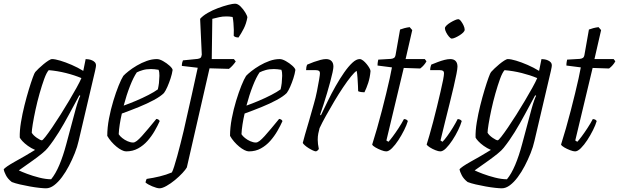

<svg xmlns="http://www.w3.org/2000/svg" viewBox="-73 -820 3353 1040"><path d="M176 200Q164 200 140.5 197.5Q117 195 89 190Q61 185 35 179Q9 173 -9 166Q-31 149 -41 129Q-51 109 -53 98Q-50 92 -34 81Q-18 70 7 56Q32 42 61 25.5Q90 9 117 -8Q96 -17 78 -30Q60 -43 48.5 -55.5Q37 -68 34 -75Q33 -112 40.5 -157.5Q48 -203 59.5 -249Q71 -295 83 -334.5Q95 -374 104.5 -400Q114 -426 118 -430Q125 -438 137 -449.5Q149 -461 163 -472.5Q177 -484 189.5 -492Q202 -500 209 -500Q225 -500 253.5 -491.5Q282 -483 315.5 -468.5Q349 -454 378 -436L391 -500Q398 -500 407.5 -498.5Q417 -497 426 -493Q435 -489 441 -482.5Q447 -476 447 -465Q447 -463 446 -456Q445 -449 442 -436L353 -57Q346 -25 332 10Q318 45 300.5 78.5Q283 112 262.5 139.5Q242 167 220 183.5Q198 200 176 200ZM204 151Q228 122 248.5 73.5Q269 25 286 -39L338 -233Q345 -258 352 -277.5Q359 -297 362 -301L357 -304Q328 -251 301 -200.5Q274 -150 246 -104.5Q218 -59 186 -19Q176 -6 154.5 11.5Q133 29 108 47Q83 65 61.5 80Q40 95 29 103Q43 110 73.5 121.5Q104 133 139.5 142Q175 151 204 151ZM154 -60Q158 -60 173 -79Q188 -98 209.5 -129.5Q231 -161 255 -199Q279 -237 301.5 -275Q324 -313 342 -345.5Q360 -378 368 -397Q330 -413 284 -424.5Q238 -436 191 -440Q179 -427 166.5 -392.5Q154 -358 141.5 -314Q129 -270 119.5 -226Q110 -182 104.5 -148Q99 -114 99 -101Q107 -87 126.5 -73.5Q146 -60 154 -60Z M610 0Q600 0 586 -7Q572 -14 557.5 -26Q543 -38 530 -53Q517 -68 508 -84Q508 -129 517.5 -178.5Q527 -228 541 -274Q555 -320 569.5 -356Q584 -392 595 -409Q604 -419 623.5 -434.5Q643 -450 668.5 -465Q694 -480 722 -490Q750 -500 777 -500Q791 -500 810.5 -489Q830 -478 845.5 -464Q861 -450 862 -441Q859 -420 851 -395.5Q843 -371 833.5 -349.5Q824 -328 815 -316Q797 -298 761 -278.5Q725 -259 679.5 -240.5Q634 -222 587 -205Q580 -175 575.5 -145.5Q571 -116 570 -93Q576 -83 589 -72.5Q602 -62 618 -55Q634 -48 648 -48Q657 -48 668.5 -57Q680 -66 695.5 -83Q711 -100 730.5 -123.5Q750 -147 774 -176Q781 -175 785.5 -172Q790 -169 792 -164Q781 -139 764.5 -110.5Q748 -82 726 -57Q704 -32 675 -16Q646 0 610 0ZM597 -248Q628 -259 663.5 -274Q699 -289 731 -305.5Q763 -322 782 -336Q784 -343 785.5 -353.5Q787 -364 788 -370Q790 -390 790.5 -409.5Q791 -429 786 -442Q775 -444 764 -445Q753 -446 745 -446Q720 -446 701 -440.5Q682 -435 668 -428Q650 -402 631 -353.5Q612 -305 597 -248Z M791 200Q784 200 773.5 197Q763 194 751 189Q739 184 729.5 178.5Q720 173 715 168Q717 161 718.5 156Q720 151 722 149Q757 144 792 135.5Q827 127 858 114Q863 105 870.5 81.5Q878 58 887 25.5Q896 -7 905 -43Q914 -79 922 -112Q930 -145 935 -170Q949 -233 965.5 -305Q982 -377 998 -453L912 -463Q912 -473 914 -481Q916 -489 918 -493L998 -501Q1009 -503 1013.5 -507Q1018 -511 1020 -524L1011 -718Q1026 -735 1052 -750Q1078 -765 1107.5 -776Q1137 -787 1162.5 -793.5Q1188 -800 1200 -800Q1215 -800 1230 -785Q1245 -770 1255.5 -752.5Q1266 -735 1267 -726Q1261 -692 1247.5 -665.5Q1234 -639 1219 -617Q1209 -617 1202.5 -619.5Q1196 -622 1193 -626Q1194 -640 1193.5 -658Q1193 -676 1191.5 -695Q1190 -714 1187 -728Q1177 -730 1168.5 -730.5Q1160 -731 1152 -731Q1132 -731 1114.5 -727Q1097 -723 1077 -718L1074 -500H1194L1204 -487Q1198 -478 1188 -466.5Q1178 -455 1167 -447L1062 -450L939 87Q933 98 915.5 117Q898 136 875 155Q852 174 829 187Q806 200 791 200Z M1275 0Q1265 0 1251 -7Q1237 -14 1222.5 -26Q1208 -38 1195 -53Q1182 -68 1173 -84Q1173 -129 1182.5 -178.5Q1192 -228 1206 -274Q1220 -320 1234.5 -356Q1249 -392 1260 -409Q1269 -419 1288.5 -434.5Q1308 -450 1333.5 -465Q1359 -480 1387 -490Q1415 -500 1442 -500Q1456 -500 1475.5 -489Q1495 -478 1510.5 -464Q1526 -450 1527 -441Q1524 -420 1516 -395.5Q1508 -371 1498.5 -349.5Q1489 -328 1480 -316Q1462 -298 1426 -278.5Q1390 -259 1344.5 -240.5Q1299 -222 1252 -205Q1245 -175 1240.5 -145.5Q1236 -116 1235 -93Q1241 -83 1254 -72.5Q1267 -62 1283 -55Q1299 -48 1313 -48Q1322 -48 1333.5 -57Q1345 -66 1360.5 -83Q1376 -100 1395.5 -123.5Q1415 -147 1439 -176Q1446 -175 1450.5 -172Q1455 -169 1457 -164Q1446 -139 1429.5 -110.5Q1413 -82 1391 -57Q1369 -32 1340 -16Q1311 0 1275 0ZM1262 -248Q1293 -259 1328.5 -274Q1364 -289 1396 -305.5Q1428 -322 1447 -336Q1449 -343 1450.5 -353.5Q1452 -364 1453 -370Q1455 -390 1455.5 -409.5Q1456 -429 1451 -442Q1440 -444 1429 -445Q1418 -446 1410 -446Q1385 -446 1366 -440.5Q1347 -435 1333 -428Q1315 -402 1296 -353.5Q1277 -305 1262 -248Z M1639 0Q1633 0 1622 -5Q1611 -10 1599 -17.5Q1587 -25 1578 -33Q1569 -41 1567 -46Q1570 -59 1579 -90.5Q1588 -122 1601 -165.5Q1614 -209 1627 -257Q1637 -291 1644 -326.5Q1651 -362 1655.5 -388.5Q1660 -415 1660 -422Q1660 -433 1654 -436.5Q1648 -440 1637 -440H1585Q1585 -448 1586.5 -456Q1588 -464 1591 -470Q1609 -478 1627.5 -484.5Q1646 -491 1663 -495.5Q1680 -500 1693 -500Q1712 -500 1722.5 -489.5Q1733 -479 1733 -459Q1733 -450 1728.5 -428.5Q1724 -407 1716 -377.5Q1708 -348 1698.5 -315.5Q1689 -283 1679 -252.5Q1669 -222 1661 -199L1665 -195Q1682 -230 1702 -271.5Q1722 -313 1745 -353.5Q1768 -394 1791 -427Q1814 -460 1835.5 -480Q1857 -500 1875 -500Q1884 -500 1894 -492Q1904 -484 1913 -473Q1922 -462 1928 -451.5Q1934 -441 1934 -435Q1931 -400 1921.5 -371Q1912 -342 1901 -320Q1892 -320 1882.5 -321.5Q1873 -323 1867 -326Q1867 -335 1866 -355.5Q1865 -376 1863.5 -399Q1862 -422 1859 -436Q1848 -430 1828.5 -406Q1809 -382 1785.5 -347Q1762 -312 1738.5 -272.5Q1715 -233 1693.5 -194.5Q1672 -156 1658 -126Q1654 -112 1651 -96.5Q1648 -81 1648 -63Q1648 -52 1649.5 -39.5Q1651 -27 1654 -13Q1652 -10 1649.5 -7Q1647 -4 1639 0Z M2019 0Q2009 0 1992 -6.5Q1975 -13 1960.5 -21.5Q1946 -30 1943 -37Q1956 -78 1969.5 -125Q1983 -172 1995.5 -220.5Q2008 -269 2019 -314Q2030 -359 2038 -395.5Q2046 -432 2050 -455L1972 -465Q1972 -476 1973.5 -484.5Q1975 -493 1976 -497L2044 -501Q2055 -502 2061.5 -506.5Q2068 -511 2070 -524L2094 -660Q2104 -664 2117.5 -667.5Q2131 -671 2146 -673L2160 -657L2124 -500H2228L2237 -488Q2232 -478 2223 -467.5Q2214 -457 2203 -449L2114 -452L2020 -59L2031 -52Q2039 -60 2054 -80Q2069 -100 2086 -126Q2103 -152 2115 -175Q2122 -175 2128 -172Q2134 -169 2136 -164Q2130 -143 2116 -115Q2102 -87 2085 -61Q2068 -35 2050.5 -17.5Q2033 0 2019 0Z M2312 0Q2302 0 2285.5 -6.5Q2269 -13 2255 -22Q2241 -31 2238 -37Q2244 -55 2253 -87Q2262 -119 2273 -159.5Q2284 -200 2294 -242.5Q2304 -285 2313 -322.5Q2322 -360 2327 -386.5Q2332 -413 2332 -422Q2332 -433 2326 -436.5Q2320 -440 2309 -440H2257Q2257 -448 2259 -457Q2261 -466 2263 -470Q2280 -477 2298.5 -484Q2317 -491 2334.5 -495.5Q2352 -500 2366 -500Q2385 -500 2395 -489.5Q2405 -479 2405 -459Q2405 -448 2399.5 -419.5Q2394 -391 2384.5 -350.5Q2375 -310 2363 -261.5Q2351 -213 2338 -161.5Q2325 -110 2313 -59L2324 -52Q2334 -62 2349.5 -83Q2365 -104 2380.5 -129.5Q2396 -155 2406 -175Q2414 -175 2420 -171.5Q2426 -168 2428 -164Q2422 -143 2408.5 -115Q2395 -87 2377.5 -60.5Q2360 -34 2343 -17Q2326 0 2312 0ZM2374 -611Q2368 -611 2359 -621.5Q2350 -632 2343.5 -645Q2337 -658 2337 -667Q2337 -674 2346 -682.5Q2355 -691 2367.5 -698.5Q2380 -706 2391.5 -711Q2403 -716 2409 -716Q2416 -716 2424 -705.5Q2432 -695 2438 -682Q2444 -669 2444 -659Q2444 -652 2436 -644Q2428 -636 2416 -628.5Q2404 -621 2392.5 -616Q2381 -611 2374 -611Z M2645 200Q2633 200 2609.5 197.5Q2586 195 2558 190Q2530 185 2504 179Q2478 173 2460 166Q2438 149 2428 129Q2418 109 2416 98Q2419 92 2435 81Q2451 70 2476 56Q2501 42 2530 25.5Q2559 9 2586 -8Q2565 -17 2547 -30Q2529 -43 2517.5 -55.5Q2506 -68 2503 -75Q2502 -112 2509.5 -157.5Q2517 -203 2528.5 -249Q2540 -295 2552 -334.5Q2564 -374 2573.5 -400Q2583 -426 2587 -430Q2594 -438 2606 -449.5Q2618 -461 2632 -472.5Q2646 -484 2658.5 -492Q2671 -500 2678 -500Q2694 -500 2722.5 -491.5Q2751 -483 2784.5 -468.5Q2818 -454 2847 -436L2860 -500Q2867 -500 2876.5 -498.5Q2886 -497 2895 -493Q2904 -489 2910 -482.5Q2916 -476 2916 -465Q2916 -463 2915 -456Q2914 -449 2911 -436L2822 -57Q2815 -25 2801 10Q2787 45 2769.5 78.5Q2752 112 2731.5 139.5Q2711 167 2689 183.5Q2667 200 2645 200ZM2673 151Q2697 122 2717.5 73.5Q2738 25 2755 -39L2807 -233Q2814 -258 2821 -277.5Q2828 -297 2831 -301L2826 -304Q2797 -251 2770 -200.5Q2743 -150 2715 -104.5Q2687 -59 2655 -19Q2645 -6 2623.5 11.5Q2602 29 2577 47Q2552 65 2530.5 80Q2509 95 2498 103Q2512 110 2542.5 121.5Q2573 133 2608.5 142Q2644 151 2673 151ZM2623 -60Q2627 -60 2642 -79Q2657 -98 2678.5 -129.5Q2700 -161 2724 -199Q2748 -237 2770.5 -275Q2793 -313 2811 -345.5Q2829 -378 2837 -397Q2799 -413 2753 -424.5Q2707 -436 2660 -440Q2648 -427 2635.5 -392.5Q2623 -358 2610.5 -314Q2598 -270 2588.5 -226Q2579 -182 2573.5 -148Q2568 -114 2568 -101Q2576 -87 2595.5 -73.5Q2615 -60 2623 -60Z M3042 0Q3032 0 3015 -6.5Q2998 -13 2983.5 -21.5Q2969 -30 2966 -37Q2979 -78 2992.5 -125Q3006 -172 3018.5 -220.5Q3031 -269 3042 -314Q3053 -359 3061 -395.5Q3069 -432 3073 -455L2995 -465Q2995 -476 2996.5 -484.5Q2998 -493 2999 -497L3067 -501Q3078 -502 3084.5 -506.5Q3091 -511 3093 -524L3117 -660Q3127 -664 3140.5 -667.5Q3154 -671 3169 -673L3183 -657L3147 -500H3251L3260 -488Q3255 -478 3246 -467.5Q3237 -457 3226 -449L3137 -452L3043 -59L3054 -52Q3062 -60 3077 -80Q3092 -100 3109 -126Q3126 -152 3138 -175Q3145 -175 3151 -172Q3157 -169 3159 -164Q3153 -143 3139 -115Q3125 -87 3108 -61Q3091 -35 3073.5 -17.5Q3056 0 3042 0Z"/></svg>

Font: Texturina Medium 12pt Thin
Style: Italic
Weight: 250
Italic angle: -11°
Version: Version 1.002